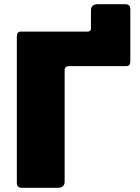

<svg xmlns="http://www.w3.org/2000/svg" viewBox="-20 -892 667 912"><path d="M87 0Q71 0 65.5 -6Q60 -12 60 -25V-719Q60 -742 79 -742H396Q412 -742 412 -757V-843Q412 -872 445 -872H572Q588 -872 593.5 -866Q599 -860 599 -847V-601Q599 -578 580 -578H310Q287 -578 287 -559V-29Q287 0 254 0Z"/></svg>

Font: Libre Franklin Black
Style: Regular
Weight: 900
Designer: Pablo Impallari, Rodrigo Fuenzalida, Nhung Nguyen
Foundry: Impallari Type
Version: Version 3.000